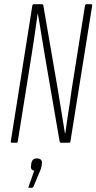

<svg xmlns="http://www.w3.org/2000/svg" viewBox="-20 -675 456 908"><path d="M36 0Q30 0 31 -6L133 -649Q134 -655 140 -655H178Q184 -655 185 -649L253 -254Q261 -204 270 -150Q279 -96 287 -45H289Q293 -78 298.5 -113Q304 -148 309.5 -184Q315 -220 319 -252L382 -649Q384 -655 389 -655H411Q417 -655 416 -649L313 -6Q312 0 307 0H268Q264 0 262 -6L197 -383Q187 -439 178 -497Q169 -555 159 -610H158Q153 -574 147.5 -535Q142 -496 136 -457.5Q130 -419 124 -381L64 -6Q63 0 58 0ZM118 213Q112 213 115 208L142 132Q133 131 129 125Q125 119 127 108L128 98Q132 74 154 74Q167 74 173.5 80.5Q180 87 178 99L177 108Q176 115 173.5 122.5Q171 130 167 139L138 208Q135 213 131 213Z"/></svg>

Font: Sofia Sans Extra Condensed ExtraLight
Style: Italic
Weight: 250
Italic angle: -9°
Version: Version 4.100